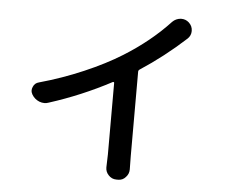

<svg xmlns="http://www.w3.org/2000/svg" viewBox="-55 -833 1110 933"><g transform="rotate(5 500.0 -366.0)"><path d="M611.3 -504.9Q605.5 -501 605.5 -494.1V-81.1L606.4 -17.6Q606.4 3.9 591.8 19.5Q577.1 37.1 554.7 37.1H545.9Q522.5 37.1 506.8 19.5Q492.2 3.9 492.2 -17.6L494.1 -81.1V-429.7Q494.1 -432.6 491.7 -433.6Q489.3 -434.6 487.3 -433.6Q341.8 -356.4 185.5 -306.6Q174.8 -302.7 165 -302.7Q152.3 -302.7 139.6 -307.6Q116.2 -317.4 103.5 -338.9Q97.7 -348.6 97.7 -359.4Q97.7 -367.2 101.6 -376Q109.4 -395.5 129.9 -400.4Q239.3 -430.7 343.8 -475.6Q448.2 -520.5 526.4 -569.3Q655.3 -649.4 749 -750Q765.6 -766.6 789.1 -768.6Q791 -768.6 793 -768.6Q813.5 -768.6 829.1 -754.9Q847.7 -738.3 847.7 -713.9Q847.7 -691.4 831.1 -675.8Q726.6 -580.1 611.3 -504.9Z"/></g></svg>

Font: Gen Jyuu Gothic Medium
Style: Regular
Weight: 500
Designer: [Source Han Sans]
Ryoko NISHIZUKA  (kana & ideographs); Paul D. Hunt (Latin, Greek & Cyrillic); Wenlong ZHANG  (bopomofo
Version: Version 1.002.20150607